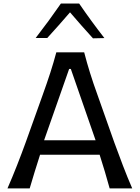

<svg xmlns="http://www.w3.org/2000/svg" viewBox="-20 -1047 778 1067"><path d="M21.5 0Q48.3 -61 74.7 -128.4Q101.1 -195.8 123 -256.3L215.8 -515.6Q241.2 -585.9 259.5 -642.6Q277.8 -699.2 293 -756.3H447.8Q462.9 -697.8 480.5 -641.4Q498 -585 523.4 -515.1L615.2 -255.4Q637.7 -193.4 663.1 -127Q688.5 -60.5 714.8 0H589.4Q577.1 -45.4 562.7 -93.3Q548.3 -141.1 533.7 -187H202.6Q187.5 -140.6 172.9 -92.8Q158.2 -44.9 145 0ZM511.2 -267.6 373.5 -664.1H364.3L225.1 -267.6ZM496.6 -834Q463.9 -870.1 431.9 -906.2Q399.9 -942.4 369.1 -978.5Q338.4 -942.9 307.1 -907.5Q275.9 -872.1 242.7 -835.9H178.2Q215.3 -883.8 250.5 -931.9Q285.6 -980 318.4 -1027.3H419.9Q486.3 -930.2 560.1 -835.4Z"/></svg>

Font: Pinar-DS2-FD Medium
Style: Regular
Weight: 500
Designer: Amin Abedi
Version: Version 3.000